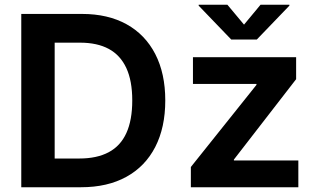

<svg xmlns="http://www.w3.org/2000/svg" viewBox="-20 -786 1332 806"><path d="M320.3 0H134.3V-120.6H313.5Q386.7 -120.6 436.3 -147Q485.8 -173.3 510.5 -227.5Q535.2 -281.7 535.2 -364.3Q535.2 -446.8 510.3 -500.5Q485.4 -554.2 436.8 -580.6Q388.2 -606.9 315.9 -606.9H130.9V-727.5H324.2Q433.1 -727.5 511.5 -684.1Q589.8 -640.6 631.8 -559.1Q673.8 -477.5 673.8 -364.3Q673.8 -251 631.8 -169.2Q589.8 -87.4 510.5 -43.7Q431.2 0 320.3 0ZM209.5 -727.5V0H69.3V-727.5ZM781.2 0V-85L1056.6 -429.7V-433.6H790V-545.9H1223.1V-453.6L961.9 -116.2V-112.3H1232.4V0ZM934.6 -766.1 1004.4 -682.6 1073.7 -766.1H1194.8V-762.2L1058.1 -620.1H950.7L814 -762.2V-766.1Z"/></svg>

Font: Inter Cardless
Style: Bold
Weight: 700
Designer: Rasmus Andersson
Foundry: rsms
Version: Version 4.001;git-9221beed3